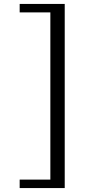

<svg xmlns="http://www.w3.org/2000/svg" viewBox="-20 -773 449 976"><path d="M80 -753H309V183H80V140H236V-710H80Z"/></svg>

Font: Tiro Devanagari Hindi
Style: Regular
Weight: 400
Designer: Devanagari: John Hudson & Fiona Ross. Latin: John Hudson.
Foundry: Tiro Typeworks Ltd.
Version: Version 1.52